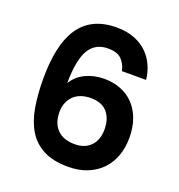

<svg xmlns="http://www.w3.org/2000/svg" viewBox="-134 -859 909 973"><g transform="rotate(20 320.0 -372.0)"><path d="M431 -547Q421 -588 397.5 -609.5Q374 -631 326 -631Q258 -631 225 -576Q192 -521 191 -395Q216 -437 261.5 -458.5Q307 -480 361 -480Q410 -480 450.5 -464Q491 -448 520 -418Q549 -388 565.5 -343.5Q582 -299 582 -242Q582 -189 566 -144.5Q550 -100 519 -67.5Q488 -35 442.5 -16.5Q397 2 339 2Q258 2 205.5 -25.5Q153 -53 123 -102.5Q93 -152 81 -221.5Q69 -291 69 -376Q69 -465 84 -534Q99 -603 130.5 -650Q162 -697 212 -721.5Q262 -746 331 -746Q387 -746 428.5 -729.5Q470 -713 498 -685Q526 -657 541.5 -621.5Q557 -586 561 -547ZM329 -365Q305 -365 282 -358Q259 -351 242 -336Q225 -321 214.5 -298Q204 -275 204 -244Q204 -185 237 -151Q270 -117 332 -117Q386 -117 417.5 -149.5Q449 -182 449 -239Q449 -296 419.5 -330.5Q390 -365 329 -365Z"/></g></svg>

Font: Poppins SemiBold
Style: Regular
Weight: 600
Designer: Ninad Kale (Devanagari), Jonny Pinhorn (Latin)
Foundry: Indian Type Foundry
Version: Version 3.002 2017